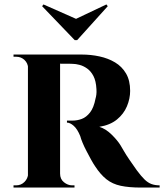

<svg xmlns="http://www.w3.org/2000/svg" viewBox="-20 -846 740 866"><path d="M241 -600H348Q390 -600 429 -591.5Q468 -583 499 -564.5Q530 -546 548.5 -514.5Q567 -483 567 -436Q567 -401 552.5 -366.5Q538 -332 507.5 -307Q477 -282 428 -274Q457 -265 483.5 -239Q510 -213 524 -190Q529 -182 539 -164.5Q549 -147 564.5 -124.5Q580 -102 597 -78Q617 -51 632 -36.5Q647 -22 663 -16Q679 -10 700 -10V0H616Q562 0 524.5 -8Q487 -16 460 -37.5Q433 -59 409 -96Q400 -109 390 -127.5Q380 -146 370 -165Q360 -184 352.5 -202Q345 -220 342 -232Q329 -264 312.5 -278.5Q296 -293 282 -293V-302Q282 -302 289 -302Q296 -302 307 -302Q328 -302 348.5 -309.5Q369 -317 386 -338.5Q403 -360 411 -402Q413 -408 414.5 -419Q416 -430 415 -444Q413 -481 401.5 -503Q390 -525 373 -537Q356 -549 338.5 -553.5Q321 -558 308 -558Q289 -559 273.5 -558.5Q258 -558 250 -559Q249 -559 247 -569.5Q245 -580 243 -590Q241 -600 241 -600ZM251 -600V0H106V-600ZM109 -63 113 0H41V-10Q42 -10 46.5 -10Q51 -10 53 -10Q75 -10 90.5 -25.5Q106 -41 107 -63ZM109 -538H107Q106 -561 90.5 -575.5Q75 -590 54 -590Q51 -590 46.5 -590Q42 -590 41 -590V-600H113ZM249 -63H251Q251 -38 268.5 -24Q286 -10 305 -10Q305 -10 309.5 -10Q314 -10 316 -10V0H244ZM466 -818 460 -826 323 -761 176 -826 170 -818 317 -665H328Z"/></svg>

Font: Cinzel
Style: Bold
Weight: 700
Designer: Natanael Gama
Version: Version 2.000